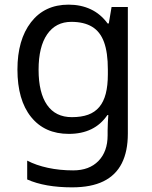

<svg xmlns="http://www.w3.org/2000/svg" viewBox="-20 -566 655 826"><path d="M275 -546Q328 -546 370.5 -526Q413 -506 443 -465H448L460 -536H530V9Q530 85 504 136.5Q478 188 425 214Q372 240 290 240Q232 240 183.5 231.5Q135 223 97 206V125Q135 145 186 156Q237 167 295 167Q364 167 403.5 126.5Q443 86 443 16V-5Q443 -17 444 -39.5Q445 -62 446 -71H442Q414 -30 372.5 -10Q331 10 276 10Q172 10 113.5 -63Q55 -136 55 -267Q55 -395 113.5 -470.5Q172 -546 275 -546ZM287 -472Q220 -472 183 -418.5Q146 -365 146 -266Q146 -167 182.5 -114.5Q219 -62 289 -62Q330 -62 359 -72.5Q388 -83 407 -105.5Q426 -128 435 -163Q444 -198 444 -246V-267Q444 -340 427.5 -385Q411 -430 376 -451Q341 -472 287 -472Z"/></svg>

Font: hexlhindi05
Style: Book
Weight: 400
Designer: Jelle Bosma - Monotype Design Team
Foundry: Monotype Imaging Inc.
Version: Version 2.003